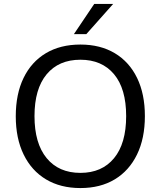

<svg xmlns="http://www.w3.org/2000/svg" viewBox="-20 -946 815 974"><path d="M388 8Q287 8 213.5 -36Q140 -80 100 -162Q60 -244 60 -356Q60 -469 99.5 -550.5Q139 -632 212.5 -676Q286 -720 388 -720Q489 -720 562.5 -676Q636 -632 675.5 -550.5Q715 -469 715 -357Q715 -244 675 -162Q635 -80 562 -36Q489 8 388 8ZM388 -69Q497 -69 558.5 -143.5Q620 -218 620 -357Q620 -496 558.5 -569.5Q497 -643 388 -643Q278 -643 216.5 -569Q155 -495 155 -357Q155 -219 216.5 -144Q278 -69 388 -69ZM418 -773H355L458 -926H554Z"/></svg>

Font: Muli Medium
Style: Regular
Weight: 500
Designer: Vernon Adams
Foundry: Vernon Adams
Version: Version 2.100; ttfautohint (v1.8.1.43-b0c9)